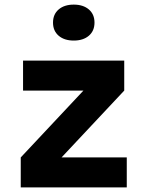

<svg xmlns="http://www.w3.org/2000/svg" viewBox="-20 -813 640 833"><path d="M70 0V-130L342 -420H80V-550H519V-420L247 -130H530V0ZM300 -637Q259 -637 234.5 -658Q210 -679 210 -715Q210 -751 234.5 -772Q259 -793 300 -793Q341 -793 365.5 -772Q390 -751 390 -715Q390 -679 365.5 -658Q341 -637 300 -637Z"/></svg>

Font: JetBrains Mono NL ExtraBold
Style: Regular
Weight: 800
Designer: Philipp Nurullin, Konstantin Bulenkov
Foundry: JetBrains
Version: Version 2.304; ttfautohint (v1.8.4.7-5d5b)